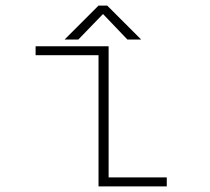

<svg xmlns="http://www.w3.org/2000/svg" viewBox="-20 -665 750 685"><path d="M367.5 -32H575V0H331.5V-468H107V-500H367.5ZM483.5 -524H434.5L347.5 -615L259.5 -524H210.5L331.5 -645H362.5Z"/></svg>

Font: League Mono Thin
Style: Regular
Weight: 100
Width: 6
Designer: Tyler Finck
Foundry: The League of Moveable Type / Tyler Finck
Version: Version 2.300;RELEASE